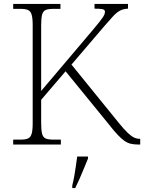

<svg xmlns="http://www.w3.org/2000/svg" viewBox="-20 -734 732 975"><path d="M47 0V-25H84Q108 -25 121.5 -30.5Q135 -36 140.5 -54Q146 -72 146 -108V-606Q146 -642 140.5 -660Q135 -678 121.5 -683.5Q108 -689 84 -689H47V-714H287V-689H251Q226 -689 212.5 -683.5Q199 -678 194 -660Q189 -642 189 -605V-272L454 -585Q490 -628 501.5 -645Q513 -662 513 -674Q513 -685 500 -687.5Q487 -690 460 -690V-714H630V-690Q605 -689 587.5 -679Q570 -669 552 -649Q534 -629 507 -598L343 -406L584 -109Q610 -77 628.5 -59.5Q647 -42 661 -35.5Q675 -29 690 -29H692V0H684Q661 0 644 -4Q627 -8 611.5 -19Q596 -30 577.5 -49.5Q559 -69 534 -101L313 -372L189 -227V-109Q189 -72 194 -54Q199 -36 212.5 -30.5Q226 -25 251 -25H289V0ZM347 208Q353 184 357.5 158.5Q362 133 365.5 108Q369 83 372 61H427V71Q418 92 407 119.5Q396 147 384 174Q372 201 362 221H347Z"/></svg>

Font: Noto Serif Hentaigana ExtraLight
Style: Regular
Weight: 200
Designer: Kazuhiro Yamada
Foundry: nipponia
Version: Version 1.000